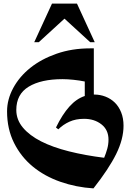

<svg xmlns="http://www.w3.org/2000/svg" viewBox="-20 -1030 717 1060"><path d="M662 -336Q662 -262 621.5 -180Q581 -98 496 10Q400 4 313 -26.5Q226 -57 161 -110.5Q96 -164 57.5 -241Q19 -318 19 -415Q19 -481 53 -544Q87 -607 147.5 -655.5Q208 -704 292.5 -733.5Q377 -763 477 -763H498V-508H501Q533 -508 562.5 -496.5Q592 -485 614 -463.5Q636 -442 649 -409.5Q662 -377 662 -336ZM302 -316 289 -326Q324 -398 363 -441.5Q402 -485 448 -500V-580Q419 -586 385.5 -589.5Q352 -593 325 -593Q207 -593 138.5 -551.5Q70 -510 70 -423Q70 -369 106.5 -325.5Q143 -282 207 -249.5Q271 -217 360.5 -194.5Q450 -172 555 -159Q565 -183 572 -208Q579 -233 579 -259Q579 -313 540 -343.5Q501 -374 444 -374Q398 -374 363 -358Q328 -342 302 -316ZM194 -797H169L267 -1010H405L503 -797H478L336 -927Z"/></svg>

Font: Trickster
Style: Regular
Weight: 400
Designer: Jean-Baptiste Morizot
Foundry: Jean-Baptiste Morizot
Version: Version 2.000;PS 2.0;hotconv 1.0.88;makeotf.lib2.5.647800